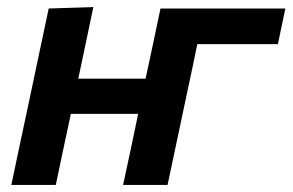

<svg xmlns="http://www.w3.org/2000/svg" viewBox="-20 -522 826 542"><path d="M12 0Q21 -41.5 34 -104.5Q45 -155 58 -217L68.5 -266.5Q84 -339 95 -392Q106 -444.5 117.5 -498L243.5 -502Q233.5 -453.5 223.5 -406.5Q213.5 -359.5 201 -300H391Q403.5 -359 413.5 -405Q423 -450.5 433 -498H785.5L764.5 -397.5H537Q531 -368.5 524.5 -337Q517.5 -305.5 509.5 -266.5L499 -217Q486 -155 475.2 -104.5Q464.5 -54 453 0H327.5Q339 -54 349.5 -102.5Q359.5 -151 370 -200.5H180Q168 -144.5 158 -97.5Q148 -50.5 137.5 0Z"/></svg>

Font: Heraclito SemiBold
Style: Italic
Weight: 600
Italic angle: -12°
Designer: Kostas Bartsokas (font) & Cristiano Sobral (main changes)
Foundry: Kostas Bartsokas (font) & Cristiano Sobral (main changes)
Version: Version 1.00;July 8, 2020;FontCreator 13.0.0.2655 64-bit